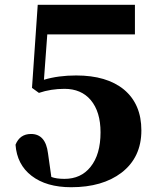

<svg xmlns="http://www.w3.org/2000/svg" viewBox="-20 -767 648 804"><path d="M164 -433Q224 -451 299 -451Q427 -451 499 -392Q572 -331 572 -221Q572 -108 489 -44Q409 17 278 17Q174 17 112 -31Q51 -78 45 -161Q63 -206 110 -206Q171 -206 181 -125L195 -26Q216 -18 250 -18Q319 -18 359 -68Q401 -120 401 -213Q401 -299 360 -348Q320 -395 250 -395Q193 -395 143 -378L114 -399L138 -747H545V-623H178Z"/></svg>

Font: Source Han Serif CN Heavy
Style: Regular
Weight: 900
Designer: Ryoko NISHIZUKA  (kana & ideographs); Frank Grießhammer (Latin, Greek & Cyrillic); Wenlong ZHANG  (bopomofo); Sandoll Co
Foundry: Adobe Systems Incorporated
Version: Version 1.000;PS 1;hotconv 16.6.53;makeotf.lib2.5.65590